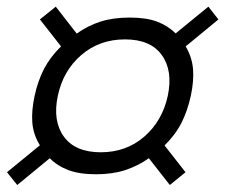

<svg xmlns="http://www.w3.org/2000/svg" viewBox="-44 -666 660 563"><path d="M6.5 -123.5 -23.5 -161 73 -240Q53.5 -271.5 50.8 -306.2Q48 -341 57.5 -385Q67 -429 85 -463.8Q103 -498.5 135 -530L73 -609L119.5 -646.5L181 -567.5Q213 -590.5 250.2 -602.5Q287.5 -614.5 336.5 -614.5Q385 -614.5 416.8 -602.5Q448.5 -590.5 471 -568L567 -646.5L596.5 -609L500.5 -530Q519 -498.5 522 -463.8Q525 -429 515.5 -385Q506 -341.5 488.5 -306.5Q471 -271.5 438.5 -239.5L500 -161L454 -123.5L392.5 -202Q360.5 -179.5 323.2 -167.2Q286 -155 237.5 -155Q189 -155 156.5 -167.2Q124 -179.5 102 -202ZM251.5 -219.5Q326.5 -219.5 379.2 -265.5Q432 -311.5 448 -385Q463.5 -458.5 430.5 -504.5Q397.5 -550.5 322.5 -550.5Q247.5 -550.5 194.2 -504.5Q141 -458.5 125.5 -385Q110 -311.5 143.2 -265.5Q176.5 -219.5 251.5 -219.5Z"/></svg>

Font: Besley* Narrow Medium
Style: Italic
Weight: 500
Width: 4
Italic angle: -13°
Designer: Owen Earl
Foundry: indestructible type*
Version: Version 3.000; ttfautohint (v1.8.3)